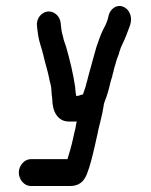

<svg xmlns="http://www.w3.org/2000/svg" viewBox="-20 -465 506 643"><path d="M155 -134C155 -92 173 -58 211 -58H237C234 -48 234 -37 230 -25L224 2C219 25 212 48 206 68H83C62 68 43 89 43 113C43 137 62 158 83 158H214C245 158 261 143 271 118C282 90 289 60 297 26L303 -1C306 -11 307 -20 309 -29C316 -59 322 -78 327 -110C328 -119 330 -123 331 -126C339 -146 345 -167 350 -190L356 -210C357 -215 358 -220 360 -225C361 -229 360 -229 362 -235C363 -239 364 -241 364 -242C366 -247 367 -252 369 -259C372 -271 378 -281 380 -292C385 -310 397 -330 403 -347C407 -359 412 -369 416 -382C425 -410 412 -436 391 -443C368 -451 349 -433 344 -414C341 -397 334 -381 326 -367C317 -350 310 -327 303 -308C294 -278 287 -249 278 -218L272 -195C270 -188 268 -182 267 -176C264 -166 261 -159 258 -149C253 -148 247 -146 242 -144H235C234 -154 232 -161 232 -172C225 -219 214 -264 202 -306C198 -320 193 -329 191 -343C187 -354 185 -368 184 -380L183 -390C181 -401 176 -411 167 -418C138 -441 99 -414 104 -377L105 -367C106 -360 107 -353 108 -345C112 -321 120 -303 125 -281C131 -253 141 -225 146 -196C148 -186 152 -176 152 -165C153 -152 153 -146 155 -134Z"/></svg>

Font: Electronic
Style: Circ
Weight: 900
Version: Version 1.011